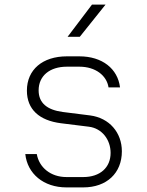

<svg xmlns="http://www.w3.org/2000/svg" viewBox="-20 -805 640 835"><path d="M274 -645H327L439 -785H380ZM269 10H342C444 10 510 -52 510 -147C510 -228 456 -292 372 -303L253 -318C185 -327 148 -357 148 -412C148 -475 196 -515 271 -515H325C395 -515 444 -477 452 -425H502C492 -506 425 -560 325 -560H271C165 -560 97 -502 97 -411C97 -329 151 -281 245 -269L366 -254C424 -247 461 -197 461 -140C461 -76 415 -35 342 -35H269C200 -35 150 -77 140 -135H90C99 -50 169 10 269 10Z"/></svg>

Font: JetBrains Mono Thin
Style: Regular
Weight: 100
Monospace: yes
Designer: Philipp Nurullin, Konstantin Bulenkov
Foundry: JetBrains
Version: Version 2.305